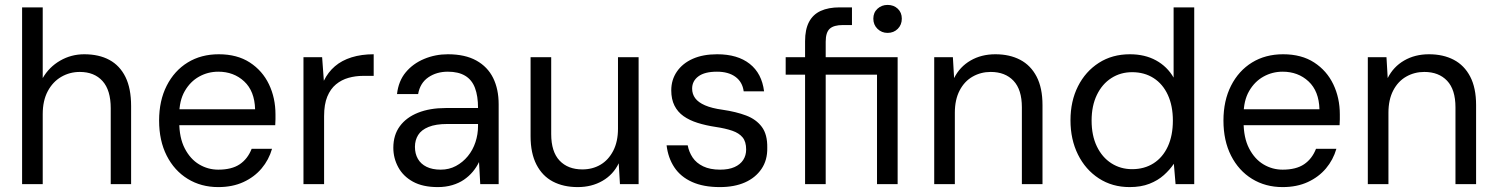

<svg xmlns="http://www.w3.org/2000/svg" viewBox="-20 -750 6097 782"><path d="M70 0V-720H154V-432Q180 -477 225 -503Q270 -529 323 -529Q383 -529 425.5 -506Q468 -483 491 -436.5Q514 -390 514 -318V0H431V-309Q431 -383 397.5 -420Q364 -457 305 -457Q264 -457 229.5 -437Q195 -417 174.5 -378.5Q154 -340 154 -285V0Z M869 12Q799 12 744.5 -21.5Q690 -55 659 -116Q628 -177 628 -259Q628 -340 659 -401Q690 -462 744.5 -495.5Q799 -529 871 -529Q946 -529 997.5 -495.5Q1049 -462 1075.5 -406.5Q1102 -351 1102 -284Q1102 -274 1102 -264Q1102 -254 1101 -240H691V-305H1019Q1017 -379 974.5 -418.5Q932 -458 869 -458Q827 -458 791 -438Q755 -418 732.5 -379Q710 -340 710 -282V-254Q710 -189 732.5 -145.5Q755 -102 791 -80.5Q827 -59 869 -59Q924 -59 956.5 -81Q989 -103 1005 -144H1088Q1075 -99 1045.5 -64Q1016 -29 971.5 -8.5Q927 12 869 12Z M1216 0V-517H1292L1299 -421Q1316 -456 1344 -480Q1372 -504 1412 -516.5Q1452 -529 1502 -529V-441H1459Q1428 -441 1399.5 -433Q1371 -425 1348.5 -406.5Q1326 -388 1313 -356.5Q1300 -325 1300 -277V0Z M1763 12Q1702 12 1662 -10Q1622 -32 1602 -69Q1582 -106 1582 -148Q1582 -200 1608.5 -236Q1635 -272 1683 -291Q1731 -310 1795 -310H1927Q1927 -359 1914.5 -392Q1902 -425 1874.5 -441.5Q1847 -458 1804 -458Q1758 -458 1724.5 -435Q1691 -412 1683 -367H1597Q1603 -420 1632.5 -455.5Q1662 -491 1707.5 -510Q1753 -529 1804 -529Q1874 -529 1920 -503.5Q1966 -478 1988.5 -432.5Q2011 -387 2011 -325V0H1936L1931 -90Q1921 -69 1905.5 -50.5Q1890 -32 1869.5 -18Q1849 -4 1822 4Q1795 12 1763 12ZM1775 -59Q1809 -59 1837 -74Q1865 -89 1885.5 -114Q1906 -139 1916.5 -171Q1927 -203 1927 -237V-245H1802Q1755 -245 1725.5 -233Q1696 -221 1683 -200Q1670 -179 1670 -152Q1670 -124 1682 -103Q1694 -82 1717.5 -70.5Q1741 -59 1775 -59Z M2333 12Q2275 12 2232 -10.5Q2189 -33 2165 -79.5Q2141 -126 2141 -195V-517H2225V-204Q2225 -132 2259 -96Q2293 -60 2352 -60Q2393 -60 2425.5 -79Q2458 -98 2477.5 -135.5Q2497 -173 2497 -226V-517H2581V0H2505L2500 -85Q2478 -39 2434 -13.5Q2390 12 2333 12Z M2912 12Q2845 12 2798.5 -9Q2752 -30 2726.5 -68.5Q2701 -107 2695 -158H2781Q2786 -131 2801 -108.5Q2816 -86 2844 -72.5Q2872 -59 2913 -59Q2948 -59 2971.5 -69.5Q2995 -80 3007 -98.5Q3019 -117 3019 -141Q3019 -173 3004.5 -190.5Q2990 -208 2962.5 -217.5Q2935 -227 2895 -233Q2855 -239 2821.5 -249.5Q2788 -260 2764 -277Q2740 -294 2727 -320Q2714 -346 2714 -382Q2714 -425 2737 -458.5Q2760 -492 2801.5 -510.5Q2843 -529 2901 -529Q2984 -529 3033.5 -490Q3083 -451 3092 -378H3009Q3004 -416 2975.5 -437Q2947 -458 2900 -458Q2850 -458 2824.5 -439Q2799 -420 2799 -389Q2799 -367 2811.5 -350Q2824 -333 2851.5 -321Q2879 -309 2923 -303Q2978 -295 3019 -279.5Q3060 -264 3083 -233Q3106 -202 3105 -148Q3106 -98 3081.5 -62Q3057 -26 3014 -7Q2971 12 2912 12Z M3259 0V-446H3180V-517H3259V-582Q3259 -630 3275 -660.5Q3291 -691 3322.5 -705.5Q3354 -720 3400 -720H3450V-648H3413Q3376 -648 3359.5 -633Q3343 -618 3343 -580V-517H3636V0H3552V-446H3343V0ZM3595 -616Q3571 -616 3554 -632.5Q3537 -649 3537 -674Q3537 -699 3554 -714.5Q3571 -730 3595 -730Q3620 -730 3636.5 -714.5Q3653 -699 3653 -674Q3653 -649 3636.5 -632.5Q3620 -616 3595 -616Z M3785 0V-517H3861L3866 -432Q3889 -478 3933 -503.5Q3977 -529 4034 -529Q4092 -529 4135 -506.5Q4178 -484 4202 -438Q4226 -392 4226 -322V0H4142V-313Q4142 -385 4108 -421Q4074 -457 4015 -457Q3975 -457 3941.5 -438Q3908 -419 3888.5 -381.5Q3869 -344 3869 -291V0Z M4581 12Q4510 12 4455.5 -23.5Q4401 -59 4370.5 -120.5Q4340 -182 4340 -260Q4340 -338 4370.5 -398.5Q4401 -459 4455.5 -494Q4510 -529 4582 -529Q4643 -529 4688.5 -504Q4734 -479 4760 -434V-720H4844V0H4768L4761 -83Q4745 -59 4720.5 -37Q4696 -15 4661.5 -1.5Q4627 12 4581 12ZM4591 -61Q4641 -61 4678.5 -85Q4716 -109 4736.5 -153.5Q4757 -198 4757 -259Q4757 -319 4736.5 -363.5Q4716 -408 4678.5 -432Q4641 -456 4591 -456Q4544 -456 4506.5 -432Q4469 -408 4447.5 -363.5Q4426 -319 4426 -259Q4426 -198 4447.5 -153.5Q4469 -109 4506.5 -85Q4544 -61 4591 -61Z M5204 12Q5134 12 5079.5 -21.5Q5025 -55 4994 -116Q4963 -177 4963 -259Q4963 -340 4994 -401Q5025 -462 5079.5 -495.5Q5134 -529 5206 -529Q5281 -529 5332.5 -495.5Q5384 -462 5410.5 -406.5Q5437 -351 5437 -284Q5437 -274 5437 -264Q5437 -254 5436 -240H5026V-305H5354Q5352 -379 5309.5 -418.5Q5267 -458 5204 -458Q5162 -458 5126 -438Q5090 -418 5067.5 -379Q5045 -340 5045 -282V-254Q5045 -189 5067.5 -145.5Q5090 -102 5126 -80.5Q5162 -59 5204 -59Q5259 -59 5291.5 -81Q5324 -103 5340 -144H5423Q5410 -99 5380.5 -64Q5351 -29 5306.5 -8.5Q5262 12 5204 12Z M5551 0V-517H5627L5632 -432Q5655 -478 5699 -503.5Q5743 -529 5800 -529Q5858 -529 5901 -506.5Q5944 -484 5968 -438Q5992 -392 5992 -322V0H5908V-313Q5908 -385 5874 -421Q5840 -457 5781 -457Q5741 -457 5707.5 -438Q5674 -419 5654.5 -381.5Q5635 -344 5635 -291V0Z"/></svg>

Font: DM Sans 11pt
Style: Regular
Weight: 400
Version: Version 4.004;gftools[0.9.30]